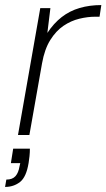

<svg xmlns="http://www.w3.org/2000/svg" viewBox="-44 -533 420 758"><path d="M27 0 115 -501H155L143 -403Q168 -441 199.5 -465.5Q231 -490 270.5 -501.5Q310 -513 356 -513L349 -467H332Q302 -467 269 -459Q236 -451 206.5 -431Q177 -411 154.5 -375Q132 -339 122 -283L72 0ZM-24 205 -19 176Q5 176 17 162.5Q29 149 33 124L36 111H-1L8 54H74Q74 69 72.5 83.5Q71 98 69 110Q60 166 35 185.5Q10 205 -24 205Z"/></svg>

Font: DM Sans 18pt ExtraLight
Style: Italic
Weight: 250
Italic angle: -10°
Designer: Colophon Foundry, Jonny Pinhorn
Foundry: Colophon Foundry
Version: Version 4.004;gftools[0.9.30]